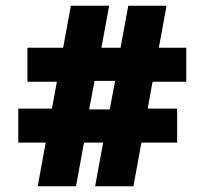

<svg xmlns="http://www.w3.org/2000/svg" viewBox="-20 -652 716 672"><path d="M140 -153 112 0H246L274 -153H341L313 0H447L475 -153H600V-272H497L514 -366H632V-485H536L563 -632H429L402 -485H335L362 -632H228L201 -485H76V-366H179L162 -272H44V-153ZM364 -269H292L311 -369H383Z"/></svg>

Font: Noto Sans Bengali Black
Style: Regular
Weight: 900
Designer: Jelle Bosma - Monotype Design Team
Foundry: Monotype Imaging Inc.
Version: Version 2.003